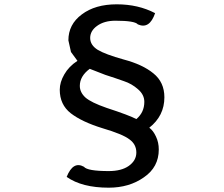

<svg xmlns="http://www.w3.org/2000/svg" viewBox="-20 -799 1040 890"><path d="M699 -738Q673 -662 619 -686Q605 -703 515 -703Q463 -703 430 -679Q398 -656 398 -623Q398 -590 433 -568Q468 -547 554 -523Q641 -500 691 -459Q742 -418 742 -348Q742 -262 672 -207Q690 -194 703 -166Q716 -139 716 -106Q716 -24 647 23Q579 71 484 71Q360 71 289 21Q319 -54 369 -26Q385 -6 484 -6Q543 -6 577 -30Q612 -55 612 -92Q612 -130 580 -153Q549 -177 454 -205Q360 -234 308 -274Q257 -314 257 -383Q257 -418 278 -454Q299 -491 339 -517L309 -558L297 -612Q297 -686 359 -732Q421 -779 521 -779Q621 -779 699 -738ZM350 -401Q350 -371 376 -347Q402 -324 474 -299Q581 -264 612 -247Q649 -278 649 -327Q649 -360 620 -385Q591 -411 554 -423Q518 -436 468 -452L396 -480Q350 -446 350 -401Z"/></svg>

Font: Swei Half Moon CJK TC
Style: Medium
Weight: 500
Version: Version 2.125